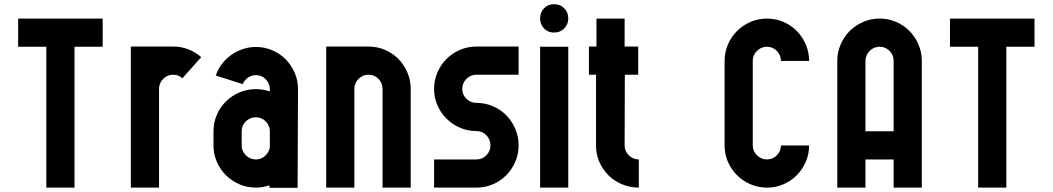

<svg xmlns="http://www.w3.org/2000/svg" viewBox="-20 -899 5045 920"><path d="M67 -810H472V-675H337V0H202V-675H67Z M854 -524Q835 -541 810 -541Q782 -541 762 -521Q742 -501 742 -473V0H607V-676H810Q849 -676 883 -662.5Q917 -649 944 -625Z M1014 -537Q1024 -567 1043 -592Q1062 -617 1087 -635Q1112 -653 1142.5 -663.5Q1173 -674 1206 -674Q1248 -674 1285 -658Q1322 -642 1349 -614.5Q1376 -587 1392 -550.5Q1408 -514 1408 -472L1406 1H1271V-11Q1238 0 1206 0Q1164 0 1127 -16Q1090 -32 1062.5 -59.5Q1035 -87 1019 -123.5Q1003 -160 1003 -202V-270Q1003 -312 1019 -349Q1035 -386 1062.5 -413Q1090 -440 1127 -456Q1164 -472 1206 -472Q1240 -472 1273 -461V-472Q1273 -499 1253.5 -519Q1234 -539 1206 -539Q1185 -539 1168 -527Q1151 -515 1143 -496ZM1138 -202Q1138 -175 1158 -155Q1178 -135 1206 -135Q1231 -135 1249.5 -151.5Q1268 -168 1273 -192V-270V-273Q1272 -299 1252.5 -318Q1233 -337 1206 -337Q1178 -337 1158 -317.5Q1138 -298 1138 -270Z M1746 -676Q1788 -676 1825 -660Q1862 -644 1889 -616.5Q1916 -589 1932 -552Q1948 -515 1948 -473V0H1813V-473Q1813 -501 1793.5 -521Q1774 -541 1746 -541Q1718 -541 1698 -521Q1678 -501 1678 -473V0H1543V-676Z M2060 -473Q2060 -515 2076 -552Q2092 -589 2119.5 -616.5Q2147 -644 2184 -660Q2221 -676 2263 -676H2465V-541H2263Q2235 -541 2215 -521Q2195 -501 2195 -473Q2195 -445 2215 -425.5Q2235 -406 2263 -406Q2305 -406 2342 -390Q2379 -374 2406 -346.5Q2433 -319 2449 -282Q2465 -245 2465 -203V-202Q2465 -160 2449 -123.5Q2433 -87 2406 -59.5Q2379 -32 2342 -16Q2305 0 2263 0H2060V-135H2263Q2291 -135 2310.5 -155Q2330 -175 2330 -202V-203Q2330 -231 2310.5 -251Q2291 -271 2263 -271Q2221 -271 2184 -287Q2147 -303 2119.5 -330.5Q2092 -358 2076 -394.5Q2060 -431 2060 -473Z M2568 -675H2703V0H2568ZM2568 -811Q2568 -840 2587 -859.5Q2606 -879 2635 -879Q2664 -879 2683.5 -859.5Q2703 -840 2703 -811Q2703 -782 2683.5 -762.5Q2664 -743 2635 -743Q2606 -743 2587 -762.5Q2568 -782 2568 -811Z M2836 -541H2802V-676H2838V-810H2973V-676H3038V-541H2974L2973 -202Q2973 -175 2993 -155Q3013 -135 3041 -135V0Q2999 0 2961.5 -15.5Q2924 -31 2896.5 -58Q2869 -85 2852.5 -121.5Q2836 -158 2836 -200Z M3655 -810Q3697 -810 3734 -794Q3771 -778 3798 -750.5Q3825 -723 3841 -686Q3857 -649 3857 -607H3722Q3722 -635 3702.5 -655Q3683 -675 3655 -675Q3627 -675 3607 -655Q3587 -635 3587 -607V-202Q3587 -175 3607 -155Q3627 -135 3655 -135Q3683 -135 3702.5 -155Q3722 -175 3722 -202H3857Q3857 -160 3841 -123.5Q3825 -87 3798 -59.5Q3771 -32 3734 -16Q3697 0 3655 0Q3613 0 3576 -16Q3539 -32 3511.5 -59.5Q3484 -87 3468 -123.5Q3452 -160 3452 -202V-607Q3452 -649 3468 -686Q3484 -723 3511.5 -750.5Q3539 -778 3576 -794Q3613 -810 3655 -810Z M3992 -607Q3992 -649 4008 -686Q4024 -723 4051.5 -750.5Q4079 -778 4116 -794Q4153 -810 4195 -810Q4237 -810 4274 -794Q4311 -778 4338 -750.5Q4365 -723 4381 -686Q4397 -649 4397 -607V0H4262V-135H4127V0H3992ZM4262 -270V-607Q4262 -635 4242.5 -655Q4223 -675 4195 -675Q4167 -675 4147 -655Q4127 -635 4127 -607V-270Z M4532 -810H4937V-675H4802V0H4667V-675H4532Z"/></svg>

Font: Transit CAT
Style: Regular
Weight: 400
Designer: Peter Wiegel
Foundry: Peter Wiegel
Version: 1.000